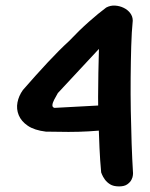

<svg xmlns="http://www.w3.org/2000/svg" viewBox="-20 -670 538 687"><path d="M406 -3Q386 -3 374 -10.5Q362 -18 355 -28Q348 -38 345 -45.5Q342 -53 342 -53Q338 -96 336 -141Q334 -186 332.5 -232Q331 -278 331 -322.5Q331 -367 332 -410.5Q333 -454 334 -495L187 -337Q180 -325 174 -313.5Q168 -302 167.5 -294Q167 -286 175 -284L360 -294L369 -206Q332 -202 297 -200Q262 -198 225 -198Q188 -198 144 -199Q103 -204 79.5 -220Q56 -236 47 -258Q38 -280 42.5 -303.5Q47 -327 62 -348Q110 -403 151 -447Q192 -491 227 -523Q264 -562 298.5 -592.5Q333 -623 360 -643Q375 -651 391.5 -650Q408 -649 422.5 -642Q437 -635 446 -623Q455 -611 455 -596Q451 -556 449.5 -503.5Q448 -451 447.5 -392.5Q447 -334 448 -274Q449 -214 451 -156.5Q453 -99 456 -50Q456 -50 455.5 -43Q455 -36 450.5 -27Q446 -18 435.5 -10.5Q425 -3 406 -3Z"/></svg>

Font: Sour Gummy Black Medium
Style: Regular
Weight: 500
Version: Version 1.000